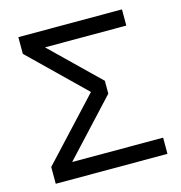

<svg xmlns="http://www.w3.org/2000/svg" viewBox="-103 -781 824 873"><g transform="rotate(-15 309.0 -344.0)"><path d="M52.7 0H578.6V-76.2H150.4L389.6 -334V-394.5L166 -611.8H548.8V-688H61V-609.4L315.4 -361.8L52.7 -79.1Z"/></g></svg>

Font: Arimo
Style: Regular
Weight: 400
Designer: Steve Matteson
Foundry: Monotype Imaging Inc.
Version: Version 1.32